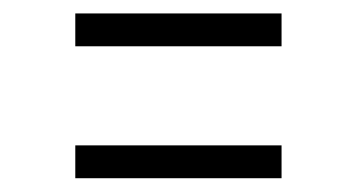

<svg xmlns="http://www.w3.org/2000/svg" viewBox="-20 -380 519 280"><path d="M390.6 -360.4V-312.5H89.8V-360.4ZM89.8 -168H390.6V-120.1H89.8Z"/></svg>

Font: Lohit Tamil
Style: Regular
Weight: 400
Version: 2.91.1